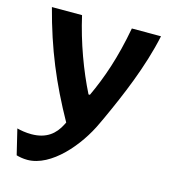

<svg xmlns="http://www.w3.org/2000/svg" viewBox="-110 -626 841 929"><g transform="rotate(15 310.0 -161.5)"><path d="M186.5 -533.5H35.5C87.5 -335 151 -183.5 247 -11.5L241 0C215.5 50.5 174 86.5 98 86.5C70.5 86.5 45 82 26 77L56.5 203.5C70.5 207.5 89 211.5 111.5 211.5C231 211.5 349 71.5 404.5 -50L420 -83C477 -207.5 548 -372 582 -533.5H436C408 -381.5 369.5 -270.5 323 -171H316C264 -274.5 216 -403 186.5 -533.5Z"/></g></svg>

Font: Monaspace Argon
Style: Bold
Weight: 700
Designer: Riley Cran & the Lettermatic Team
Foundry: Lettermatic
Version: Version 1.000 (Monaspace Argon)